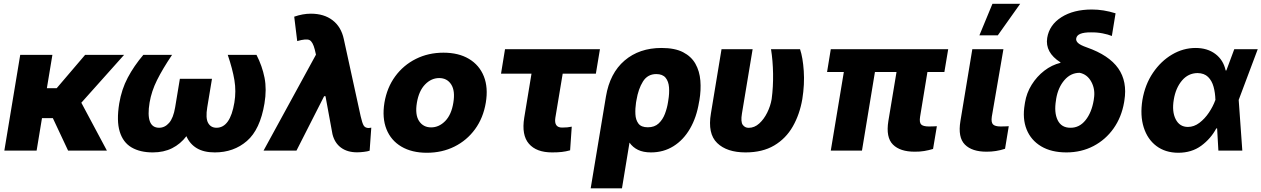

<svg xmlns="http://www.w3.org/2000/svg" viewBox="-20 -811 6793 1034"><path d="M262.2 -515.6 232.4 -335.9H285.2L438.5 -515.6H648.4L418 -257.8L555.7 0H346.7L264.6 -174.8H206.1L177.2 0H3.4L88.9 -515.6Z M752 -515.6H906.7Q855.5 -439.5 825.7 -379.6Q795.9 -319.8 785.6 -258.8Q763.2 -123 836.9 -123Q867.7 -123 890.6 -149.2Q913.6 -175.3 923.3 -233.4L948.7 -386.7H1121.6L1096.2 -233.4Q1086.4 -174.8 1100.8 -148.9Q1115.2 -123 1146 -123Q1219.7 -123 1242.2 -258.8Q1252.4 -319.3 1242.4 -379.4Q1232.4 -439.5 1206.5 -515.6H1361.3Q1392.1 -455.6 1404.5 -392.8Q1417 -330.1 1404.3 -253.9Q1380.9 -113.3 1309.8 -51.8Q1238.8 9.8 1136.7 9.8Q1077.6 9.8 1039.8 -12.9Q1002 -35.6 983.9 -77.6Q952.1 -35.6 907 -12.9Q861.8 9.8 802.7 9.8Q734.4 9.8 688.5 -17.1Q642.6 -43.9 624.8 -102.1Q606.9 -160.2 622.1 -253.9Q634.8 -330.1 668 -392.8Q701.2 -455.6 752 -515.6Z M1902.8 9.3Q1850.6 9.3 1816.4 -15.9Q1782.2 -41 1770.5 -88.4L1732.9 -293H1725.6L1576.7 0H1399.4L1681.6 -516.6L1675.3 -543.9Q1664.6 -585.9 1647.2 -595Q1629.9 -604 1580.6 -589.8L1564.5 -721.2Q1610.8 -737.3 1654.3 -737.3Q1725.1 -737.3 1771.2 -701.9Q1817.4 -666.5 1831.5 -600.6L1922.4 -184.6Q1930.7 -147.9 1938.7 -134.8Q1946.8 -121.6 1965.8 -121.6Q1973.6 -122.1 1979.5 -123.5L1970.7 0.5Q1960 4.4 1939.9 6.8Q1919.9 9.3 1902.8 9.3Z M2278.8 11.7Q2197.8 11.7 2141.6 -21.5Q2085.4 -54.7 2061.3 -115.2Q2037.1 -175.8 2050.3 -257.8Q2064 -339.4 2108.4 -399.9Q2152.8 -460.4 2220 -493.9Q2287.1 -527.3 2368.2 -527.3Q2449.7 -527.3 2505.6 -493.9Q2561.5 -460.4 2585.7 -399.9Q2609.9 -339.4 2596.2 -257.8Q2582.5 -175.8 2538.3 -115.2Q2494.1 -54.7 2427.2 -21.5Q2360.4 11.7 2278.8 11.7ZM2301.8 -125Q2344.2 -125 2377.7 -159.2Q2411.1 -193.4 2421.4 -257.8Q2432.1 -321.8 2409.9 -356.2Q2387.7 -390.6 2345.2 -390.6Q2302.7 -390.6 2269.3 -356.2Q2235.8 -321.8 2225.1 -257.8Q2214.4 -193.4 2236.8 -159.2Q2259.3 -125 2301.8 -125Z M3210.9 -545.9 3189 -414.1H3010.3L2970.7 -176.3Q2962.9 -124 3007.3 -124Q3024.9 -124 3035.2 -125.2Q3045.4 -126.5 3059.1 -128.9L3050.3 -1.5Q3027.3 4.9 3005.6 7.3Q2983.9 9.8 2953.1 9.8Q2868.7 9.8 2828.4 -36.9Q2788.1 -83.5 2803.2 -176.8L2842.3 -414.1H2678.2L2699.7 -545.9Z M3161.1 203.1 3243.2 -291Q3264.2 -417 3343.5 -484.9Q3422.9 -552.7 3542.5 -552.7Q3614.3 -552.7 3658.7 -529.8Q3703.1 -506.8 3725.3 -467.3Q3747.6 -427.7 3751.7 -377Q3755.9 -326.2 3746.6 -271L3744.6 -261.2Q3731.4 -179.2 3696 -118.2Q3660.6 -57.1 3606.9 -23.7Q3553.2 9.8 3485.8 9.8Q3444.3 9.8 3416 -3.9Q3387.7 -17.6 3370.1 -43L3329.6 203.1ZM3405.3 -258.8Q3400.4 -226.6 3401.9 -196Q3403.3 -165.5 3418.2 -145.5Q3433.1 -125.5 3468.8 -125.5Q3504.9 -125.5 3527.1 -146.2Q3549.3 -167 3561 -198.2Q3572.8 -229.5 3577.6 -261.2L3579.1 -271Q3585.4 -308.1 3583 -340.3Q3580.6 -372.6 3564.5 -392.3Q3548.3 -412.1 3514.2 -412.1Q3467.8 -412.1 3442.6 -372.1Q3417.5 -332 3407.7 -272Z M3865.7 -545.9H4033.2L3975.6 -199.2Q3968.3 -154.8 3980 -138.7Q3991.7 -122.6 4011.7 -122.6Q4043 -122.6 4068.6 -145.8Q4094.2 -168.9 4111.8 -204.6Q4129.4 -240.2 4135.7 -277.3Q4144.5 -343.8 4143.3 -414.3Q4142.1 -484.9 4132.3 -545.9H4288.6Q4303.7 -501 4308.6 -429Q4313.5 -356.9 4300.8 -277.3Q4286.6 -194.8 4249.5 -129.9Q4212.4 -64.9 4149.4 -27.6Q4086.4 9.8 3995.1 9.8Q3894.5 9.8 3842.3 -40.8Q3790 -91.3 3808.6 -200.2Z M5086.4 -545.9 5065.9 -423.3H4974.6L4935.1 -182.6Q4930.2 -151.9 4940.7 -140.9Q4951.2 -129.9 4982.9 -129.9Q4995.6 -129.9 5006.1 -130.4Q5016.6 -130.9 5025.4 -131.3L5004.9 -8.8Q4982.4 -2 4957.8 2.2Q4933.1 6.3 4906.7 5.9Q4827.6 6.3 4788.8 -32.5Q4750 -71.3 4764.2 -159.2L4808.1 -423.3H4691.9L4622.1 0H4454.1L4524.4 -423.3H4434.1L4454.1 -545.9Z M5216.3 -545.9H5383.8L5321.3 -182.6Q5316.9 -151.9 5327.9 -140.9Q5338.9 -129.9 5368.7 -129.9Q5383.8 -129.9 5393.6 -130.4Q5403.3 -130.9 5412.6 -131.3L5392.6 -9.8Q5344.2 6.3 5293.5 5.9Q5214.8 6.3 5176.3 -32.5Q5137.7 -71.3 5152.3 -159.2ZM5254.4 -620.6 5324.7 -790.5H5474.1L5353.5 -620.6Z M5619.6 -606.9Q5630.9 -676.8 5696 -718.3Q5761.2 -759.8 5860.4 -759.8Q5922.9 -759.8 5987.8 -739.3L5967.8 -617.2Q5947.8 -625.5 5918 -631.3Q5888.2 -637.2 5855 -636.7Q5780.8 -637.2 5775.9 -604Q5773.4 -591.3 5785.6 -579.6Q5797.9 -567.9 5833 -555.7Q5952.6 -513.7 6002.2 -442.9Q6051.8 -372.1 6035.2 -269.5L6033.7 -259.8Q6020 -180.2 5977.1 -119.4Q5934.1 -58.6 5868.7 -24.4Q5803.2 9.8 5723.1 9.8Q5642.1 9.8 5587.2 -22.9Q5532.2 -55.7 5508.8 -113.8Q5485.4 -171.9 5498.5 -249L5500 -258.8Q5508.3 -310.1 5535.9 -354.5Q5563.5 -398.9 5604 -430.2Q5644.5 -461.4 5691.4 -472.7L5690.4 -475.6Q5607.4 -528.8 5619.6 -606.9ZM5668 -279.3 5667 -271.5Q5655.8 -205.1 5676 -163.8Q5696.3 -122.6 5745.1 -123Q5793 -122.6 5825.9 -163.6Q5858.9 -204.6 5870.1 -271.5L5871.1 -279.3Q5879.4 -328.6 5857.7 -369.6Q5835.9 -410.6 5794.4 -418.9Q5746.1 -418.9 5712.2 -379.4Q5678.2 -339.8 5668 -279.3Z M6324.7 11.7Q6255.4 11.2 6207.5 -24.9Q6159.7 -61 6139.4 -125Q6119.1 -189 6132.3 -272.5Q6146.5 -356 6189.2 -418.9Q6231.9 -481.9 6292 -517.3Q6352.1 -552.7 6418.9 -552.7Q6482.4 -552.7 6525.4 -520.3Q6568.4 -487.8 6580.6 -431.6H6584.5L6627 -545.9H6753.4L6650.9 -272.9L6670.4 0H6541.5L6534.7 -119.6H6530.3Q6501 -64.5 6449.5 -26.4Q6397.9 11.7 6324.7 11.7ZM6525.9 -272.9 6525.4 -274.4Q6524.4 -311 6515.6 -343.5Q6506.8 -376 6486.1 -396.5Q6465.3 -417 6429.2 -417.5Q6378.9 -417 6345.2 -377Q6311.5 -336.9 6301.3 -274.4Q6290.5 -210.4 6311.5 -168.9Q6332.5 -127.4 6377.4 -127.4Q6410.2 -127.4 6439.2 -149.4Q6468.3 -171.4 6490.5 -204.6Q6512.7 -237.8 6524.9 -271.5Z"/></svg>

Font: Inter Display Extra Bold
Style: Italic
Weight: 800
Italic angle: -9.39999°
Designer: Rasmus Andersson
Foundry: rsms
Version: Version 4.000;git-4fc901f